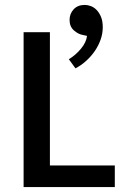

<svg xmlns="http://www.w3.org/2000/svg" viewBox="-20 -761 500 781"><path d="M76 -630H183V-88H447V0H76ZM316 -619Q298 -622 280.5 -637.5Q263 -653 263 -680Q263 -705 279.5 -723Q296 -741 325 -741Q337 -741 350 -736Q363 -731 373.5 -720Q384 -709 391 -692Q398 -675 398 -650Q398 -625 389.5 -600.5Q381 -576 366 -554Q351 -532 330.5 -513.5Q310 -495 287 -483L260 -520Q288 -537 309.5 -563Q331 -589 334 -615Z"/></svg>

Font: Ek Mukta Medium
Style: Regular
Weight: 500
Designer: Girish Dalvi and Yashodeep Gholap
Foundry: Ek Type
Version: Version 2.538;PS 1.002;hotconv 16.6.51;makeotf.lib2.5.65220;